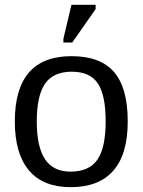

<svg xmlns="http://www.w3.org/2000/svg" viewBox="-20 -773 596 803"><path d="M514.2 -265.1Q514.2 -127.4 453.6 -58.8Q393.1 9.8 275.9 9.8Q160.2 9.8 101.1 -60.3Q42 -130.4 42 -265.1Q42 -538.1 278.8 -538.1Q399.9 -538.1 457 -471.7Q514.2 -405.3 514.2 -265.1ZM421.9 -265.1Q421.9 -375 389.2 -424.1Q356.4 -473.1 279.8 -473.1Q203.1 -473.1 168.5 -423.1Q133.8 -373 133.8 -265.1Q133.8 -159.2 168.2 -107.2Q202.6 -55.2 274.9 -55.2Q353 -55.2 387.5 -105.5Q421.9 -155.8 421.9 -265.1ZM282.2 -595.2H245.1V-610.8L278.8 -752.9H379.9V-734.9Z"/></svg>

Font: Libra Sans Modern
Style: Regular
Weight: 400
Foundry: Stefan Peev, Context Ltd
Version: Version 1.000